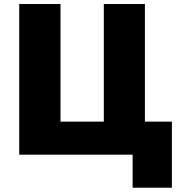

<svg xmlns="http://www.w3.org/2000/svg" viewBox="-20 -750 886 931"><path d="M73.2 0V-730.5H273.4V-160.2H483.4V-730.5H682.6V-160.2H813.5V160.2H623V0Z"/></svg>

Font: GenEi M Gothic v2 Black
Style: Regular
Weight: 900
Version: Version 2.0